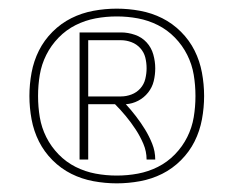

<svg xmlns="http://www.w3.org/2000/svg" viewBox="-20 -883 540 444"><path d="M164 -514V-808H260Q276 -808 292 -802.5Q308 -797 319 -785Q330 -773 334.5 -757Q339 -741 339 -725Q339 -710 335.5 -695.5Q332 -681 322.5 -669Q313 -657 299.5 -650Q286 -643 271 -642Q283 -629 294.5 -614Q306 -599 315.5 -583.5Q325 -568 332 -550.5Q339 -533 339 -514H319Q319 -533 311.5 -550.5Q304 -568 293.5 -584Q283 -600 271 -614.5Q259 -629 246 -642H184V-514ZM184 -660H260Q272 -660 284 -664.5Q296 -669 304.5 -678.5Q313 -688 316 -700.5Q319 -713 319 -725Q319 -738 316 -750Q313 -762 304.5 -771.5Q296 -781 284 -785.5Q272 -790 260 -790H184ZM250 -459Q223 -459 196 -464Q169 -469 145 -481Q121 -493 101.5 -512.5Q82 -532 70 -556Q58 -580 53 -607Q48 -634 48 -661Q48 -688 53 -715Q58 -742 70 -766Q82 -790 101.5 -809.5Q121 -829 145 -841Q169 -853 196 -858Q223 -863 250 -863Q277 -863 304 -858Q331 -853 355 -841Q379 -829 398.5 -809.5Q418 -790 430 -766Q442 -742 447 -715Q452 -688 452 -661Q452 -634 447 -607Q442 -580 430 -556Q418 -532 398.5 -512.5Q379 -493 355 -481Q331 -469 304 -464Q277 -459 250 -459ZM250 -477Q275 -477 299 -481.5Q323 -486 345 -497Q367 -508 384.5 -526Q402 -544 413 -566Q424 -588 428 -612Q432 -636 432 -661Q432 -686 428 -710Q424 -734 413 -756Q402 -778 384.5 -796Q367 -814 345 -825Q323 -836 299 -840.5Q275 -845 250 -845Q225 -845 201 -840.5Q177 -836 155 -825Q133 -814 115.5 -796Q98 -778 87 -756Q76 -734 72 -710Q68 -686 68 -661Q68 -636 72 -612Q76 -588 87 -566Q98 -544 115.5 -526Q133 -508 155 -497Q177 -486 201 -481.5Q225 -477 250 -477Z"/></svg>

Font: Iosevka Curly Thin
Style: Regular
Weight: 100
Monospace: yes
Designer: Belleve Invis
Foundry: Belleve Invis
Version: Version 22.1.2; ttfautohint (v1.8.4)